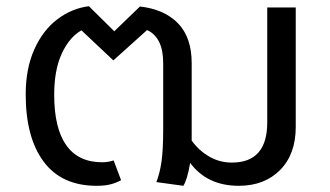

<svg xmlns="http://www.w3.org/2000/svg" viewBox="-20 -588 1065 620"><path d="M935 -564V-178Q935 -90 884.5 -39Q834 12 751 12Q649 12 594 -62Q585 -8 572 12L485 0Q496 -28 501.5 -66Q507 -104 507 -172V-384Q507 -467 455 -491L346 -393L243 -490Q204 -468 179.5 -415Q155 -362 155 -282Q155 -174 194 -119Q233 -64 310 -64Q329 -64 347 -70L371 -6Q354 3 336 7.5Q318 12 292 12Q179 12 121 -66Q63 -144 63 -283Q63 -367 91 -429Q119 -491 165.5 -526Q212 -561 267 -568L349 -487L432 -567Q511 -558 555 -512.5Q599 -467 599 -384V-134Q622 -102 655.5 -82.5Q689 -63 729 -63Q843 -63 843 -193V-564Z"/></svg>

Font: FiraGOUPP
Style: Medium
Weight: 400
Designer: bBox Type
Foundry: bBox Type GmbH
Version: Version 1.001